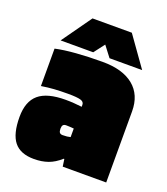

<svg xmlns="http://www.w3.org/2000/svg" viewBox="-128 -762 750 863"><g transform="rotate(20 247.5 -330.0)"><path d="M134 12Q69 12 39 -25.5Q9 -63 9 -144Q9 -218 49.5 -252.5Q90 -287 178 -287Q199 -287 219 -285.5Q239 -284 256 -282V-292Q256 -306 239 -311Q222 -316 179 -316Q141 -316 112 -314Q83 -312 52 -307V-486Q92 -495 150.5 -499.5Q209 -504 276 -504Q372 -504 424 -461.5Q476 -419 476 -340V0H268L263 -35H260Q231 -9 201 1.5Q171 12 134 12ZM219 -180Q209 -180 204.5 -174.5Q200 -169 200 -157Q200 -144 204.5 -138.5Q209 -133 219 -133Q231 -133 239.5 -134Q248 -135 256 -137V-178Q244 -179 235.5 -179.5Q227 -180 219 -180ZM455 -530H299L260 -581L221 -530H65L166 -672H354Z"/></g></svg>

Font: Blinker Black
Style: Regular
Weight: 900
Designer: Juergen Huber
Foundry: supertype
Version: Version 1.017;hotconv 1.0.117;makeotfexe 2.5.65602